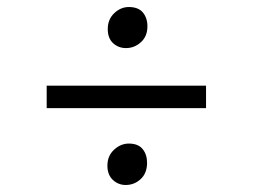

<svg xmlns="http://www.w3.org/2000/svg" viewBox="-20 -654 720 547"><path d="M339 -517Q317.5 -517 302.2 -531Q287 -545 287 -571Q287 -599 305.5 -616.5Q324 -634 347 -634Q374 -634 387 -618.5Q400 -603 400 -579Q400 -550.5 381.5 -533.8Q363 -517 339 -517ZM113 -346V-410H567V-346ZM338 -127Q317 -127 301.5 -141.5Q286 -156 286 -182Q286 -210 305 -227.5Q324 -245 347 -245Q373.5 -245 386.2 -229.5Q399 -214 399 -190Q399 -161 381 -144Q363 -127 338 -127Z"/></svg>

Font: Merriweather Sans Light
Style: Regular
Weight: 300
Designer: Eben Sorkin
Foundry: Eben Sorkin
Version: Version 2.001; ttfautohint (v1.8.3)